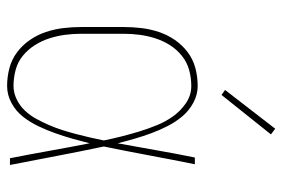

<svg xmlns="http://www.w3.org/2000/svg" viewBox="-147 -639 794 540"><g transform="rotate(90 250.0 -369.0)"><path d="M222 8Q196 8 171.5 1.5Q147 -5 127 -20Q107 -35 92.5 -56Q78 -77 70 -101Q62 -125 59 -150Q56 -175 56 -200V-320Q56 -345 59 -370Q62 -395 70 -419Q78 -443 92.5 -464Q107 -485 127 -500Q147 -515 171.5 -521.5Q196 -528 222 -528Q246 -528 268.5 -516Q291 -504 307 -485Q323 -466 334.5 -443.5Q346 -421 354.5 -398Q363 -375 370 -351Q377 -327 383 -303Q393 -357 402.5 -411.5Q412 -466 423 -520H442Q429 -456 417 -391.5Q405 -327 392 -264Q406 -198 418.5 -132Q431 -66 444 0H425Q414 -56 404 -112Q394 -168 383 -224Q377 -200 370 -175.5Q363 -151 354.5 -127Q346 -103 335 -80Q324 -57 308.5 -37Q293 -17 270 -4.5Q247 8 222 8ZM222 -10Q241 -10 259.5 -19Q278 -28 291.5 -42.5Q305 -57 314.5 -74.5Q324 -92 332 -110.5Q340 -129 346 -148Q352 -167 357 -186Q362 -205 366.5 -224.5Q371 -244 375 -264Q370 -289 363.5 -314.5Q357 -340 349.5 -364.5Q342 -389 332 -413.5Q322 -438 307 -459Q292 -480 270 -495Q248 -510 222 -510Q199 -510 177 -504Q155 -498 137 -483.5Q119 -469 107 -450Q95 -431 88 -409.5Q81 -388 78 -365.5Q75 -343 75 -320V-200Q75 -177 78 -154.5Q81 -132 88 -110.5Q95 -89 107 -70Q119 -51 136.5 -36.5Q154 -22 176.5 -16Q199 -10 222 -10ZM247 -595 233 -605 342 -746 358 -734Z"/></g></svg>

Font: Iosevka SS04 Thin
Style: Regular
Weight: 100
Monospace: yes
Designer: Belleve Invis
Foundry: Belleve Invis
Version: Version 19.0.0; ttfautohint (v1.8.4)